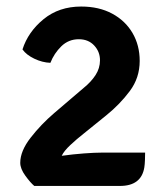

<svg xmlns="http://www.w3.org/2000/svg" viewBox="-20 -582 522 602"><path d="M50.5 -427Q68 -482 116.5 -521.8Q165 -561.5 234.5 -561.5Q290.5 -561.5 331.8 -539.2Q373 -517 395.5 -478.5Q418 -440 418 -391Q418 -338 387 -296.5Q356 -255 314 -221L243.5 -164Q220.5 -146 200.5 -127.2Q180.5 -108.5 173.5 -93.5Q209.5 -98.5 243.5 -101Q277.5 -103.5 299 -103.5H435Q435 -94.5 434.5 -80.5Q434 -66.5 432.5 -57Q423 1 356 1H87.5Q75.5 -9 59.5 -31Q43.5 -53 43.5 -71.5Q43.5 -108.5 76 -150.2Q108.5 -192 150 -227.5L242.5 -306.5Q265.5 -325 279.5 -346.5Q293.5 -368 293.5 -393Q293.5 -420 275.2 -439.5Q257 -459 227 -459Q195 -459 172.2 -436.8Q149.5 -414.5 138 -385Q112.5 -386 87.5 -398Q62.5 -410 50.5 -427Z"/></svg>

Font: Signika Negative SC SemiBold
Style: Regular
Weight: 600
Designer: Anna Giedryś
Foundry: Anna Giedryś
Version: Version 2.000; ttfautohint (v1.8.3) -l 8 -r 50 -G 200 -x 9 -